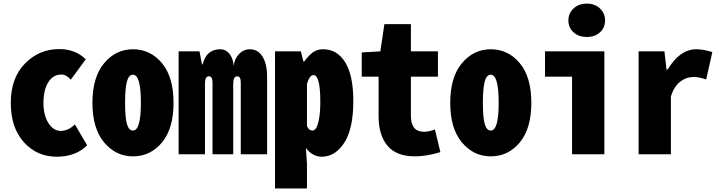

<svg xmlns="http://www.w3.org/2000/svg" viewBox="-20 -858 4000 1068"><path d="M295.9 13.7Q185.5 13.7 112.8 -66.9Q40 -147.5 40 -286.1Q40 -423.8 118.7 -504.4Q197.3 -585 309.6 -585Q398.4 -585 457 -528.3L374 -415Q348.6 -443.4 321.3 -443.4Q275.4 -443.4 248.5 -400.4Q221.7 -357.4 221.7 -286.1Q221.7 -216.8 249.5 -173.3Q277.3 -129.9 317.4 -129.9Q360.4 -129.9 396.5 -166L464.8 -49.8Q401.4 13.7 295.9 13.7Z M719.7 11.7Q624 11.7 559.1 -65.9Q494.1 -143.6 494.1 -286.1Q494.1 -428.7 559.1 -506.3Q624 -584 719.7 -584Q816.4 -584 880.9 -506.8Q945.3 -429.7 945.3 -286.1Q945.3 -142.6 880.9 -65.4Q816.4 11.7 719.7 11.7ZM719.7 -131.8Q763.7 -131.8 763.7 -286.1Q763.7 -442.4 719.7 -442.4Q696.3 -442.4 686 -404.8Q675.8 -367.2 675.8 -286.1Q675.8 -205.1 686 -168.5Q696.3 -131.8 719.7 -131.8Z M973.6 0V-572.3H1089.8L1103.5 -500H1107.4Q1127.9 -584 1205.1 -584Q1235.4 -584 1255.4 -560.1Q1275.4 -536.1 1280.3 -492.2Q1284.2 -531.2 1309.6 -557.6Q1335 -584 1370.1 -584Q1415 -584 1440.4 -543Q1465.8 -502 1465.8 -429.7V0H1319.3V-398.4Q1319.3 -433.6 1299.8 -433.6Q1277.3 -433.6 1277.3 -391.6V0H1162.1V-398.4Q1162.1 -433.6 1141.6 -433.6Q1120.1 -433.6 1120.1 -391.6V0Z M1509.8 190.4V-572.3H1653.3L1668 -515.6H1671.9Q1697.3 -549.8 1720.7 -566.9Q1744.1 -584 1777.3 -584Q1855.5 -584 1900.4 -511.2Q1945.3 -438.5 1945.3 -295.9Q1945.3 -141.6 1895 -64Q1844.7 13.7 1769.5 13.7Q1719.7 13.7 1681.6 -34.2L1687.5 53.7V190.4ZM1717.8 -131.8Q1728.5 -131.8 1737.8 -144.5Q1747.1 -157.2 1754.4 -195.3Q1761.7 -233.4 1761.7 -292Q1761.7 -440.4 1723.6 -440.4Q1702.1 -440.4 1687.5 -391.6V-156.2Q1698.2 -131.8 1717.8 -131.8Z M2288.1 11.7Q2184.6 11.7 2135.3 -47.4Q2085.9 -106.4 2085.9 -211.9V-431.6H1992.2V-566.4L2095.7 -572.3L2118.2 -723.6H2265.6V-572.3H2416V-431.6H2265.6V-213.9Q2265.6 -125 2337.9 -125Q2365.2 -125 2399.4 -137.7L2429.7 -11.7Q2352.5 11.7 2288.1 11.7Z M2710 11.7Q2614.3 11.7 2549.3 -65.9Q2484.4 -143.6 2484.4 -286.1Q2484.4 -428.7 2549.3 -506.3Q2614.3 -584 2710 -584Q2806.6 -584 2871.1 -506.8Q2935.5 -429.7 2935.5 -286.1Q2935.5 -142.6 2871.1 -65.4Q2806.6 11.7 2710 11.7ZM2710 -131.8Q2753.9 -131.8 2753.9 -286.1Q2753.9 -442.4 2710 -442.4Q2686.5 -442.4 2676.3 -404.8Q2666 -367.2 2666 -286.1Q2666 -205.1 2676.3 -168.5Q2686.5 -131.8 2710 -131.8Z M3162.1 0V-431.6H3011.7V-572.3H3341.8V0ZM3317.4 -678.2Q3289.1 -652.3 3244.1 -652.3Q3199.2 -652.3 3170.4 -678.2Q3141.6 -704.1 3141.6 -744.1Q3141.6 -784.2 3170.4 -811Q3199.2 -837.9 3244.1 -837.9Q3289.1 -837.9 3317.4 -811Q3345.7 -784.2 3345.7 -744.1Q3345.7 -704.1 3317.4 -678.2Z M3532.2 0V-572.3H3675.8L3687.5 -471.7H3694.3Q3761.7 -584 3853.5 -584Q3891.6 -584 3942.4 -568.4L3908.2 -416Q3869.1 -429.7 3837.9 -429.7Q3796.9 -429.7 3763.2 -403.3Q3729.5 -377 3711.9 -322.3V0Z"/></svg>

Font: Gen Shin Gothic Monospace Heavy
Style: Bold
Weight: 800
Designer: [Source Han Sans]
Ryoko NISHIZUKA  (kana & ideographs); Paul D. Hunt (Latin, Greek & Cyrillic); Wenlong ZHANG  (bopomofo
Version: Version 1.002.20150607